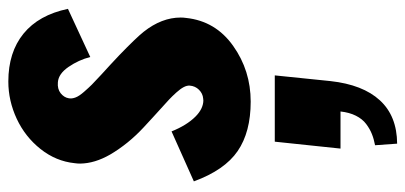

<svg xmlns="http://www.w3.org/2000/svg" viewBox="-284 -346 1002 475"><g transform="rotate(-90 217.5 -108.0)"><path d="M100.1 373C145.7 372.7 181.4 358.5 207.3 330.3C233.2 302.2 249 261.4 254.9 208L269 70.3H105L87.9 232.9H179.7C178.1 247.6 174.6 260.3 169.2 271C163.8 281.7 157 290.2 148.7 296.4C140.4 302.6 132.2 307.3 124 310.5C115.9 313.8 106.6 316.4 96.2 318.4ZM204.1 10.7C255.2 10.7 301.2 -3.7 342 -32.7C382.9 -61.7 405.9 -100.4 411.1 -148.9C411.8 -153.5 412.1 -158 412.1 -162.6C412.1 -193.8 400.4 -224.3 377 -253.9C367.2 -266.3 347.7 -286.6 318.4 -314.9L294.9 -336.9C291.3 -340.2 283.4 -347.4 271.2 -358.6C259 -369.9 250.7 -377.8 246.1 -382.3C241.5 -386.9 235.7 -393.2 228.5 -401.4C221.4 -409.5 216.6 -416.6 214.4 -422.6C212.1 -428.6 211.4 -434.2 212.4 -439.5C213.7 -447.3 217.9 -453.9 224.9 -459.5C231.9 -465 240.9 -467.3 252 -466.3C266 -465.3 278.6 -456.5 290 -439.9C301.4 -423.3 309.6 -405.4 314.5 -386.2L433.6 -441.4C423.5 -489.6 403.1 -526.2 372.3 -551.3C341.6 -576.3 302.1 -588.9 253.9 -588.9C222 -588.9 191.2 -581.9 161.6 -568.1C132 -554.3 107.1 -534.7 86.9 -509.3C66.7 -483.9 55 -455.7 51.8 -424.8C51.1 -420.2 50.8 -415.7 50.8 -411.1C51.1 -387 58.6 -362.3 73.2 -336.9C90.8 -307 113.1 -279.5 140.1 -254.4L166 -230.5C170.6 -226.2 177.6 -219.9 187 -211.4C196.5 -203 203.9 -196.2 209.2 -191.2C214.6 -186.1 220.4 -180.2 226.6 -173.3C232.7 -166.5 237.2 -160.4 240 -155C242.8 -149.7 244 -144.7 243.7 -140.1C243 -131 239.6 -123.4 233.4 -117.2C227.2 -111 220.1 -107.6 211.9 -106.9C210.3 -106.6 208.5 -106.4 206.5 -106.4C192.9 -106.8 179.7 -113.3 167 -126C152.7 -140.3 140.5 -160 130.4 -185.1L6.8 -129.9C25.4 -79.1 50.4 -43 81.8 -21.5C113.2 0 154 10.7 204.1 10.7Z"/></g></svg>

Font: Oswald
Style: Heavy
Weight: 800
Designer: Vernon Adams
Foundry: Vernon Adams
Version: 3.0; ttfautohint (v0.95.6-bc232) -l 8 -r 50 -G 200 -x 0 -w "